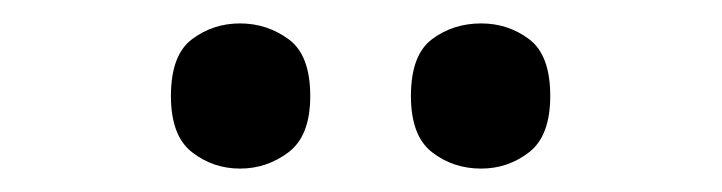

<svg xmlns="http://www.w3.org/2000/svg" viewBox="-20 -770 617 164"><path d="M391 -626Q367 -626 349 -640Q331 -654 331 -688Q331 -723 349 -736.5Q367 -750 391 -750Q414 -750 432 -736.5Q450 -723 450 -688Q450 -654 432 -640Q414 -626 391 -626ZM185 -626Q162 -626 144 -640Q126 -654 126 -688Q126 -723 144 -736.5Q162 -750 185 -750Q208 -750 226.5 -736.5Q245 -723 245 -688Q245 -654 226.5 -640Q208 -626 185 -626Z"/></svg>

Font: Noto Serif Thai
Style: Bold
Weight: 700
Designer: Monotype Design Team
Foundry: Monotype Imaging Inc.
Version: Version 2.002; ttfautohint (v1.8.4.7-5d5b)